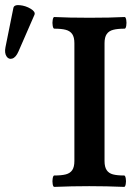

<svg xmlns="http://www.w3.org/2000/svg" viewBox="-20 -733 540 756"><path d="M193.8 -42Q222.3 -42 239.2 -46.4Q256.1 -50.8 264.5 -63.2Q272.9 -75.7 272.9 -99.1V-563Q272.9 -586.3 264.4 -598.8Q255.8 -611.2 239 -615.6Q222.3 -620.1 193.8 -620.1Q189.5 -620.1 187.5 -631.6Q185.5 -643.1 187.5 -654.5Q189.5 -666 193.8 -666Q249.5 -663.1 332.5 -663.1Q415.5 -663.1 470.6 -666Q475.1 -666 477.1 -654.5Q479 -643.1 477.1 -631.6Q475.1 -620.1 470.7 -620.1Q442.6 -620.1 425.7 -615.6Q408.7 -611.2 400.2 -598.8Q391.6 -586.3 391.6 -563V-99.1Q391.6 -75.7 400 -63.2Q408.3 -50.8 424.6 -46.4Q440.9 -42 468.8 -42Q473.1 -42 475.1 -30.8Q477.1 -19.5 475.1 -8.3Q473.1 2.9 468.8 2.9Q399.9 0 331.3 0Q262.7 0 193.8 2.9Q189.2 2.9 187.4 -8.3Q185.5 -19.5 187.5 -30.8Q189.5 -42 193.8 -42ZM1.5 -546.9 32.7 -701.7Q35.2 -714.8 58.1 -712.6Q81.1 -710.4 100.8 -698.5Q120.6 -686.5 115.7 -674.8L52.7 -530.3Q42.5 -506.8 28.3 -502.4Q14.2 -498 5.6 -511.2Q-2.9 -524.4 1.5 -546.9Z"/></svg>

Font: Junicode Two Beta VF
Style: Regular
Weight: 400
Designer: Peter S. Baker
Foundry: Briery Creek Software
Version: Version 1.031 beta; ttfautohint (v1.8.1.43-b0c9)